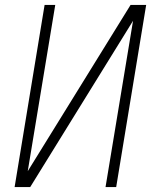

<svg xmlns="http://www.w3.org/2000/svg" viewBox="-20 -755 640 775"><path d="M102 0H39L160 -735H203L92 -64L507 -735H570L449 0H406L517 -671Z"/></svg>

Font: Iosevka Aile Extralight
Style: Italic
Weight: 200
Italic angle: -9°
Designer: Belleve Invis
Foundry: Belleve Invis
Version: Version 31.1.0; ttfautohint (v1.8.4)